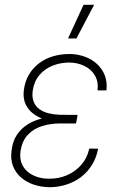

<svg xmlns="http://www.w3.org/2000/svg" viewBox="-20 -761 505 791"><path d="M221.2 -281.2 297.4 -280.8 293 -252.4H224.6Q186.5 -252 152.3 -241.2Q118.2 -230.5 95 -206.1Q71.8 -181.6 64.9 -140.6Q60.5 -110.8 68.6 -89.4Q76.7 -67.9 94 -53.5Q111.3 -39.1 134.5 -31.7Q157.7 -24.4 183.6 -24.9Q222.2 -24.4 256.3 -39.3Q290.5 -54.2 314.9 -82Q339.4 -109.9 347.7 -148.9L384.3 -148.4Q377.4 -111.8 359.1 -82Q340.8 -52.2 314 -31.7Q287.1 -11.2 253.4 -0.5Q219.7 10.3 182.1 10.3Q147.9 9.3 118.2 -0.7Q88.4 -10.7 66.4 -30Q44.4 -49.3 33.4 -77.4Q22.5 -105.5 27.8 -141.6Q32.2 -179.7 50 -206.1Q67.9 -232.4 94.7 -249Q121.6 -265.6 154.3 -273.2Q187 -280.8 221.2 -281.2ZM294.4 -258.3H223.1Q195.3 -258.8 167.7 -267.3Q140.1 -275.9 118.4 -291.7Q96.7 -307.6 85.4 -331.8Q74.2 -356 78.1 -388.7Q82.5 -425.3 99.1 -453.4Q115.7 -481.4 141.4 -500.7Q167 -520 199.2 -529.3Q231.4 -538.6 267.6 -538.6Q300.3 -538.1 329.1 -527.6Q357.9 -517.1 379.4 -497.6Q400.9 -478 411.6 -450.7Q422.4 -423.3 418.5 -388.7H381.8Q386.2 -424.8 370.8 -450.4Q355.5 -476.1 327.4 -489.5Q299.3 -502.9 266.1 -503.4Q230 -503.4 198 -491Q166 -478.5 143.8 -453.4Q121.6 -428.2 115.2 -390.1Q110.8 -362.3 118.4 -342.8Q126 -323.2 142.1 -311.5Q158.2 -299.8 179.9 -294.4Q201.7 -289.1 226.1 -288.1L299.8 -287.6ZM260.3 -602.5 324.2 -741.2H367.7L294.9 -602.5Z"/></svg>

Font: Roboto Condensed ExtraLight
Style: Italic
Weight: 250
Italic angle: -12°
Designer: Christian Robertson
Foundry: Google
Version: Version 3.008; 2023